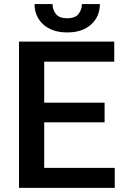

<svg xmlns="http://www.w3.org/2000/svg" viewBox="-20 -913 605 933"><path d="M537.6 -97.2V0H72.3V-710.9H535.2V-613.3H194.8V-414.1H488.3V-318.4H194.8V-97.2ZM377.9 -893.1H465.3Q465.3 -832.5 422.6 -793.9Q379.9 -755.4 307.1 -755.4Q233.4 -755.4 190.7 -793.9Q147.9 -832.5 147.9 -893.1H235.4Q235.4 -866.2 251.5 -845.2Q267.6 -824.2 307.1 -824.2Q345.2 -824.2 361.6 -845.2Q377.9 -866.2 377.9 -893.1Z"/></svg>

Font: Vazirmatn FD Medium
Style: Regular
Weight: 500
Designer: Saber Rastikerdar
Foundry: Saber Rastikerdar
Version: Version 33.003